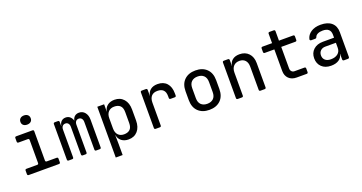

<svg xmlns="http://www.w3.org/2000/svg" viewBox="-45 -1597 4890 2594"><g transform="rotate(-20 2400.0 -299.5)"><path d="M103 0Q83 0 83 -20V-70Q83 -90 103 -90H256Q276 -90 276 -110V-440Q276 -460 256 -460H123Q103 -460 103 -480V-530Q103 -550 123 -550H355Q375 -550 375 -530V-110Q375 -90 395 -90H536Q556 -90 556 -70V-20Q556 0 536 0ZM316 -647Q282 -647 262 -664.5Q242 -682 242 -712Q242 -743 262 -761Q282 -779 316 -779Q350 -779 370 -761Q390 -743 390 -712Q390 -682 370 -664.5Q350 -647 316 -647Z M677 0Q657 0 657 -20V-530Q657 -550 677 -550H721Q741 -550 741 -530V-475H744Q748 -513 772.5 -536.5Q797 -560 835 -560Q872 -560 897 -538Q922 -516 933 -479Q939 -517 964 -538.5Q989 -560 1027 -560Q1079 -560 1111 -520.5Q1143 -481 1143 -418V-20Q1143 0 1123 0H1073Q1053 0 1053 -20V-417Q1053 -448 1037.5 -466.5Q1022 -485 996 -485Q970 -485 955 -467Q940 -449 940 -417V-20Q940 0 920 0H880Q860 0 860 -20V-417Q860 -448 845 -466.5Q830 -485 804 -485Q778 -485 762.5 -467Q747 -449 747 -417V-20Q747 0 727 0Z M1288 180V-550H1386V-444H1387Q1395 -498 1435 -529Q1475 -560 1537 -560Q1619 -560 1668 -504.5Q1717 -449 1717 -354V-197Q1717 -101 1668 -45.5Q1619 10 1537 10Q1476 10 1436 -21Q1396 -52 1387 -106H1385L1387 21V180ZM1502 -76Q1557 -76 1587.5 -104.5Q1618 -133 1618 -197V-353Q1618 -417 1587.5 -445.5Q1557 -474 1502 -474Q1449 -474 1418 -441Q1387 -408 1387 -348V-202Q1387 -142 1418 -109Q1449 -76 1502 -76Z M1928 0Q1908 0 1908 -20V-530Q1908 -550 1928 -550H1986Q2006 -550 2006 -530V-444H2007Q2015 -498 2053.5 -529Q2092 -560 2156 -560Q2241 -560 2288 -507.5Q2335 -455 2335 -360V-332Q2335 -312 2315 -312H2256Q2236 -312 2236 -332V-359Q2236 -474 2123 -474Q2066 -474 2036.5 -441Q2007 -408 2007 -347V-20Q2007 0 1987 0Z M2700 8Q2599 8 2539.5 -50Q2480 -108 2480 -212V-338Q2480 -442 2539.5 -500Q2599 -558 2700 -558Q2801 -558 2860.5 -500Q2920 -442 2920 -338V-212Q2920 -108 2860.5 -50Q2801 8 2700 8ZM2700 -79Q2756 -79 2788.5 -110.5Q2821 -142 2821 -203V-347Q2821 -408 2788.5 -439.5Q2756 -471 2700 -471Q2644 -471 2611.5 -439.5Q2579 -408 2579 -347V-203Q2579 -142 2611.5 -110.5Q2644 -79 2700 -79Z M3108 0Q3088 0 3088 -20V-530Q3088 -550 3108 -550H3166Q3186 -550 3186 -530V-445H3187Q3194 -499 3232.5 -529.5Q3271 -560 3334 -560Q3416 -560 3465 -508Q3514 -456 3514 -368V-20Q3514 0 3494 0H3435Q3415 0 3415 -20V-352Q3415 -412 3385 -444Q3355 -476 3303 -476Q3249 -476 3218 -442.5Q3187 -409 3187 -349V-20Q3187 0 3167 0Z M3955 0Q3884 0 3842.5 -41Q3801 -82 3801 -150V-460H3664Q3644 -460 3644 -480V-530Q3644 -550 3664 -550H3801V-685Q3801 -705 3821 -705H3880Q3900 -705 3900 -685V-550H4103Q4123 -550 4123 -530V-480Q4123 -460 4103 -460H3900V-151Q3900 -124 3915.5 -107Q3931 -90 3957 -90H4098Q4118 -90 4118 -70V-20Q4118 0 4098 0Z M4449 10Q4364 10 4314.5 -37.5Q4265 -85 4265 -162Q4265 -239 4316.5 -286Q4368 -333 4452 -333H4613V-375Q4613 -476 4501 -476Q4458 -476 4429.5 -462.5Q4401 -449 4392 -425Q4386 -406 4369 -406H4313Q4303 -406 4297 -412Q4291 -418 4293 -428Q4306 -486 4360.5 -523Q4415 -560 4501 -560Q4602 -560 4657 -512Q4712 -464 4712 -377V-21Q4712 0 4691 0H4636Q4615 0 4615 -21V-101H4613Q4606 -50 4562.5 -20Q4519 10 4449 10ZM4475 -73Q4538 -73 4575.5 -103.5Q4613 -134 4613 -187V-260H4461Q4418 -260 4391.5 -234.5Q4365 -209 4365 -167Q4365 -124 4394 -98.5Q4423 -73 4475 -73Z"/></g></svg>

Font: Pitagon Sans Mono Medium
Style: Regular
Weight: 500
Monospace: yes
Designer: Travis Tran
Foundry: Pitagon
Version: Version 1.001; ttfautohint (v1.8.4.7-5d5b);gftools[0.9.26]